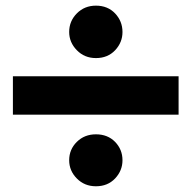

<svg xmlns="http://www.w3.org/2000/svg" viewBox="-20 -666 680 680"><path d="M225 -552.8Q225 -515.8 252.2 -488.1Q279.3 -460.3 319.8 -460.3Q361.5 -460.3 387.7 -488Q413.8 -515.7 413.8 -552.6Q413.8 -590.8 387.7 -618.4Q361.5 -646 319.8 -646Q279.3 -646 252.2 -618.6Q225 -591.2 225 -552.8ZM225 -98.5Q225 -61.2 252.2 -33.8Q279.3 -6.3 319.8 -6.3Q361.5 -6.3 387.7 -34Q413.8 -61.7 413.8 -98.5Q413.8 -136.4 387.7 -163.4Q361.5 -190.3 319.8 -190.3Q279.3 -190.3 252.2 -163.6Q225 -136.8 225 -98.5ZM25.7 -260H612.5V-396H25.7Z"/></svg>

Font: Jost* Book
Style: Regular
Weight: 400
Version: Version 3.000